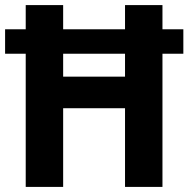

<svg xmlns="http://www.w3.org/2000/svg" viewBox="-21 -734 740 754"><path d="M80 0V-523H-1V-619H80V-714H227V-619H470V-714H617V-619H699V-523H617V0H470V-309H227V0ZM227 -433H470V-523H227Z"/></svg>

Font: Noto Sans Khmer UI SemiCondensed
Style: Bold
Weight: 700
Width: 4
Designer: Danh Hong and the Monotype Design Team
Foundry: Monotype Imaging Inc.
Version: Version 2.002; ttfautohint (v1.8.4.7-5d5b)